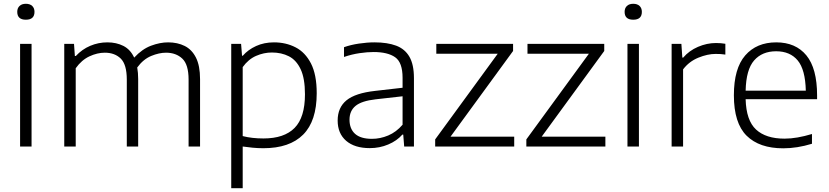

<svg xmlns="http://www.w3.org/2000/svg" viewBox="-20 -773 4376 1013"><path d="M86 0V-541.5H146.5V0ZM116.5 -669Q71 -669 71 -710.5Q71 -730 83 -741.5Q95 -753 116.5 -753Q138 -753 150 -741.5Q162 -730 162 -710.5Q162 -669 116.5 -669Z M319 0V-541.5H370.5L375 -477.5H380Q413 -513 456 -531.2Q499 -549.5 546.5 -549.5Q594 -549.5 631 -530.8Q668 -512 688 -469Q729.5 -514 776.8 -531.8Q824 -549.5 867 -549.5Q916.5 -549.5 954.5 -530.5Q992.5 -511.5 1014 -468.8Q1035.5 -426 1035.5 -355.5V0H975V-353Q975 -432.5 941.8 -463.8Q908.5 -495 856 -495Q819.5 -495 777.8 -477.8Q736 -460.5 704 -417Q709 -389 709 -356V0H649V-353Q649 -432.5 617.2 -463.8Q585.5 -495 533 -495Q493.5 -495 452 -475.8Q410.5 -456.5 379.5 -413V0Z M1200 220V-541.5H1252L1257 -479H1261Q1289 -511 1331.2 -530.2Q1373.5 -549.5 1425.5 -549.5Q1488.5 -549.5 1539.5 -523.2Q1590.5 -497 1620.8 -438Q1651 -379 1651 -281Q1651 -134.5 1579.5 -62.8Q1508 9 1369.5 9Q1340.5 9 1312.2 6.2Q1284 3.5 1260.5 0V220ZM1370 -42.5Q1479.5 -42.5 1534.2 -98Q1589 -153.5 1589 -275.5Q1589 -359.5 1566.2 -407.8Q1543.5 -456 1504.2 -476Q1465 -496 1414.5 -496Q1372 -496 1331.2 -478.2Q1290.5 -460.5 1260.5 -419V-55Q1309 -42.5 1370 -42.5Z M1931 8.5Q1851 8.5 1806.2 -30.2Q1761.5 -69 1761.5 -137Q1761.5 -205.5 1808.2 -243.8Q1855 -282 1959.5 -293.5L2104 -310V-362.5Q2104 -443.5 2064.8 -471Q2025.5 -498.5 1951 -498.5Q1917.5 -498.5 1876.8 -492.5Q1836 -486.5 1795 -472.5V-524Q1830 -536.5 1873.5 -543Q1917 -549.5 1956 -549.5Q2023.5 -549.5 2069.8 -532.2Q2116 -515 2140 -473.8Q2164 -432.5 2164 -360.5V0H2112.5L2107.5 -63H2103Q2074 -30 2028.5 -10.8Q1983 8.5 1931 8.5ZM1824 -141.5Q1824 -93.5 1853.2 -67Q1882.5 -40.5 1942.5 -40.5Q1986 -40.5 2028.2 -58.2Q2070.5 -76 2104 -115V-265L1962 -249Q1887.5 -240.5 1855.8 -214.2Q1824 -188 1824 -141.5Z M2276 0V-37.5L2606 -489.5H2282V-541.5H2687V-504L2357 -52H2693V0Z M2757 0V-37.5L3087 -489.5H2763V-541.5H3168V-504L2838 -52H3174V0Z M3290.5 0V-541.5H3351V0ZM3321 -669Q3275.5 -669 3275.5 -710.5Q3275.5 -730 3287.5 -741.5Q3299.5 -753 3321 -753Q3342.5 -753 3354.5 -741.5Q3366.5 -730 3366.5 -710.5Q3366.5 -669 3321 -669Z M3523.5 0V-541.5H3575L3580 -469H3584.5Q3615.5 -505.5 3662.5 -525.8Q3709.5 -546 3757.5 -546Q3784 -546 3807 -542V-485Q3794.5 -487 3782 -487.8Q3769.5 -488.5 3755.5 -488.5Q3713.5 -488.5 3664.8 -468.8Q3616 -449 3584 -407V0Z M4112.5 9.5Q3986.5 9.5 3919.2 -57Q3852 -123.5 3852 -270.5Q3852 -412 3912 -480.8Q3972 -549.5 4075.5 -549.5Q4178 -549.5 4234.5 -480.8Q4291 -412 4291 -269.5V-249.5H3914Q3917 -137.5 3969 -89.5Q4021 -41.5 4119 -41.5Q4152.5 -41.5 4188.2 -47.8Q4224 -54 4264 -66V-14.5Q4185.5 9.5 4112.5 9.5ZM4075 -502.5Q4001 -502.5 3958.8 -454.2Q3916.5 -406 3914 -294.5H4231.5Q4229 -405.5 4188.8 -454Q4148.5 -502.5 4075 -502.5Z"/></svg>

Font: Encode Sans SmExp Lt
Style: Regular
Weight: 300
Width: 6
Designer: Multiple Designers
Foundry: Impallari Type
Version: Version 3.002; ttfautohint (v1.8.3) -l 8 -r 50 -G 200 -x 14 